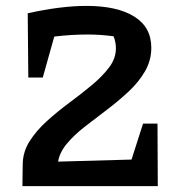

<svg xmlns="http://www.w3.org/2000/svg" viewBox="-20 -631 610 651"><path d="M56 0 57 -72Q57 -115 80 -151.5Q103 -188 139 -220.5Q175 -253 215.5 -283Q256 -313 291.5 -342.5Q327 -372 350 -402.5Q373 -433 373 -467Q373 -489 365 -508Q321 -514 277 -514Q221 -514 164 -507L125 -368H76L74 -586Q187 -611 273 -611Q377 -611 435 -575Q493 -539 493 -469Q493 -426 471.5 -389Q450 -352 415.5 -320Q381 -288 342 -258.5Q303 -229 267 -201Q231 -173 206.5 -143.5Q182 -114 177 -83L426 -90L465 -212H514L515 0Z"/></svg>

Font: Piazzolla SemiBold
Style: Regular
Weight: 600
Designer: Juan Pablo del Peral
Foundry: Huerta Tipografica
Version: Version 1.330